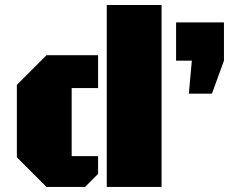

<svg xmlns="http://www.w3.org/2000/svg" viewBox="-20 -736 930 756"><path d="M616.2 -716.3V0H400.4V-716.3ZM262.2 -121.1H366.2V-51.3L314.9 0H163.1L46.4 -116.7V-401.9L163.1 -518.6H366.2V-389.2H262.2ZM673.3 -647.9H861.8V-497.1L814.5 -367.2H723.6L735.4 -497.1H673.3Z"/></svg>

Font: Black Ops One [rus by aLiNcE]
Style: Regular
Weight: 400
Designer: James Grieshaber
Foundry: James Grieshaber
Version: Version 1.002;May 25, 2024;FontCreator 13.0.0.2680 64-bit